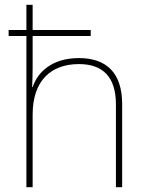

<svg xmlns="http://www.w3.org/2000/svg" viewBox="-20 -780 613 800"><path d="M116 -760H90V-655H16V-630H90V0H116V-302C116 -446 194 -513 309 -513C406 -513 463 -462 463 -345V0H489V-346C489 -477 423 -538 309 -538C197 -538 137 -480 116 -417H114C115 -446 116 -466 116 -496V-630H358V-655H116Z"/></svg>

Font: Noto Sans Telugu Thin
Style: Regular
Weight: 100
Designer: Jelle Bosma - Monotype Design Team
Foundry: Monotype Imaging Inc.
Version: Version 2.005